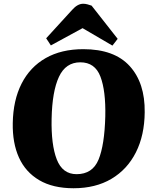

<svg xmlns="http://www.w3.org/2000/svg" viewBox="-20 -988 827 1023"><path d="M48 -332Q50 -454 95 -542.5Q140 -631 223.5 -678.5Q307 -726 424 -726Q589 -726 671 -636Q753 -546 751 -390Q750 -267 704 -176Q658 -85 573.5 -35Q489 15 372 15Q262 15 189 -28Q116 -71 81 -148.5Q46 -226 48 -332ZM255 -356Q252 -217 282.5 -138.5Q313 -60 388 -60Q473 -60 505 -137.5Q537 -215 541 -368Q544 -504 515 -580Q486 -656 408 -656Q330 -656 294 -578.5Q258 -501 255 -356ZM607 -781 579 -745 420 -838 251 -746 226 -784 364 -935Q393 -968 423 -968Q434 -968 445.5 -965Q457 -962 468 -958Z"/></svg>

Font: Literata 36pt ExtraBold
Style: Italic
Weight: 800
Italic angle: -2°
Designer: Latin by Veronika Burian and Jose Scaglione. Greek by Irene Vlachou. Cyrillic by Vera Evstafieva
Foundry: TypeTogether
Version: Version 3.002